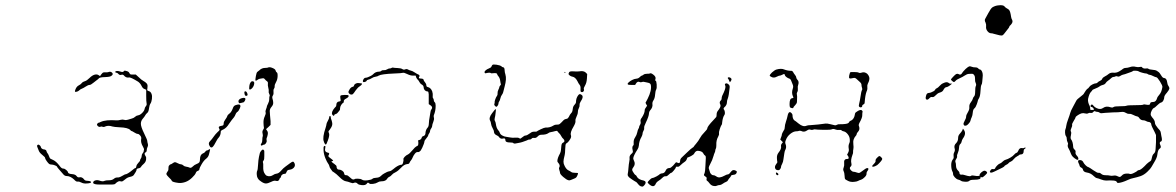

<svg xmlns="http://www.w3.org/2000/svg" viewBox="-20 -690 4416 721"><path d="M124 -147Q126 -147 129.5 -144Q133 -141 133 -139Q133 -138 134 -136Q135 -134 136.5 -132.5Q138 -131 140.5 -130Q143 -129 144 -129Q149 -129 152 -126.5Q155 -124 155 -121Q155 -119 158.5 -114.5Q162 -110 164.5 -102.5Q167 -95 169.5 -94Q172 -93 180 -89Q191 -84 204 -67Q211 -57 217 -57Q223 -57 229 -51.5Q235 -46 235 -44Q235 -37 252 -36Q263 -35 267.5 -29Q272 -23 277 -24Q288 -27 296 -16Q299 -11 309 -11Q322 -10 322 -6Q322 -2 306 -1Q294 0 285.5 -4.5Q277 -9 271.5 -8Q266 -7 258 -16Q244 -29 230 -29Q224 -29 219 -34Q194 -62 194 -64Q194 -66 186.5 -69Q179 -72 174 -72Q169 -72 165 -74Q161 -77 155 -85.5Q149 -94 149 -98Q149 -100 138.5 -108.5Q128 -117 125.5 -124.5Q123 -132 120.5 -137Q118 -142 120 -144.5Q122 -147 124 -147ZM386 -419Q395 -423 401 -417Q407 -411 398 -405Q393 -401 374 -400.5Q355 -400 351.5 -396Q348 -392 344 -389.5Q340 -387 330.5 -379Q321 -371 316 -371Q311 -371 302 -365Q293 -359 287.5 -357Q282 -355 279 -352Q272 -345 263 -345Q259 -345 265 -358Q269 -366 276 -369.5Q283 -373 287 -378Q291 -383 298.5 -385Q306 -387 316 -397Q326 -407 335 -409.5Q344 -412 350 -408L356 -404L358 -408Q361 -411 364 -415Q367 -419 375 -418.5Q383 -418 386 -419ZM452 -424Q464 -422 466 -415Q468 -412 469.5 -411Q471 -410 479 -410H490L501 -400Q511 -390 518.5 -386Q526 -382 530.5 -377Q535 -372 534 -364Q533 -356 533 -354Q532 -352 533 -351Q534 -350 536 -349Q538 -348 541 -347Q546 -345 549 -337.5Q552 -330 550.5 -318.5Q549 -307 545 -301Q541 -295 539.5 -282.5Q538 -270 533 -266Q528 -262 525.5 -257Q523 -252 516 -244Q509 -236 509 -225Q509 -214 521 -189.5Q533 -165 533 -161Q533 -157 535 -150.5Q537 -144 534 -138Q531 -132 531 -126Q531 -120 527 -118Q519 -115 527 -103Q530 -99 528.5 -90Q527 -81 519.5 -74.5Q512 -68 509.5 -63.5Q507 -59 500 -58Q493 -57 493 -53.5Q493 -50 489.5 -44Q486 -38 482.5 -33Q479 -28 469 -26Q459 -24 452 -18Q442 -10 439.5 -9Q437 -8 433 -9Q428 -11 421.5 -7Q415 -3 412 1Q408 4 374 3Q369 3 354 3Q332 3 330 -3Q329 -9 336.5 -12Q344 -15 353 -12Q366 -7 373 -11Q377 -13 389 -13Q401 -13 407.5 -18.5Q414 -24 421 -23.5Q428 -23 438 -29Q448 -35 449 -35Q458 -35 478 -52Q486 -59 488.5 -59Q491 -59 492 -65.5Q493 -72 499.5 -78.5Q506 -85 506 -88Q506 -91 509 -95Q512 -99 512 -104.5Q512 -110 516 -115Q520 -120 519.5 -121Q519 -122 520.5 -126.5Q522 -131 517 -139Q508 -154 510 -167Q512 -174 507 -180.5Q502 -187 497.5 -187Q493 -187 484.5 -192.5Q476 -198 474 -198Q472 -198 469 -202Q460 -211 429 -212Q409 -213 402 -215Q387 -220 375 -215Q370 -212 365 -214Q360 -216 357 -214Q352 -212 347 -217Q342 -222 346 -226Q348 -229 350 -229Q352 -229 358 -232Q377 -241 419 -238Q426 -238 433 -240Q440 -242 446.5 -240Q453 -238 460.5 -240.5Q468 -243 475.5 -245Q483 -247 487.5 -251.5Q492 -256 499 -257Q506 -258 514 -266Q522 -274 523 -281Q524 -287 528 -291.5Q532 -296 530.5 -302Q529 -308 529 -331V-353L522 -356Q516 -358 511.5 -367.5Q507 -377 499 -383Q470 -401 464 -399Q453 -397 445 -407Q441 -411 435.5 -409Q430 -407 425.5 -411.5Q421 -416 420 -416Q419 -416 415 -417.5Q411 -419 413 -421Q417 -426 433 -421Q442 -418 444.5 -422Q447 -426 452 -424Z M982 -30Q994 -25 1006 -33Q1011 -37 1019 -38Q1027 -39 1035.5 -49Q1044 -59 1052 -64.5Q1060 -70 1069 -77Q1077 -83 1080 -83Q1083 -83 1086 -77Q1090 -67 1083 -60Q1077 -54 1069 -53Q1062 -52 1060 -50.5Q1058 -49 1054 -40Q1053 -37 1047 -37Q1043 -37 1039 -33.5Q1035 -30 1035 -26Q1035 -24 1032 -21.5Q1029 -19 1029 -16.5Q1029 -14 1025 -11.5Q1021 -9 1015.5 -11Q1010 -13 998 -7Q986 -1 978.5 -1Q971 -1 961 -8Q944 -18 944 -37Q944 -46 946 -49Q948 -52 949 -70.5Q950 -89 952.5 -101Q955 -113 956 -116Q957 -119 961.5 -124.5Q966 -130 969.5 -127.5Q973 -125 972.5 -121Q972 -117 972.5 -104Q973 -91 969.5 -87Q966 -83 967.5 -80Q969 -77 968.5 -63Q968 -49 972.5 -40.5Q977 -32 982 -30ZM762 -127Q769 -132 769 -129Q769 -128 768 -123.5Q767 -119 764.5 -109.5Q762 -100 753.5 -93.5Q745 -87 737 -73Q729 -59 729 -56Q729 -50 722 -48Q717 -46 715 -40Q713 -34 701 -22.5Q689 -11 676 -6.5Q663 -2 651 -3Q627 -6 625 -11Q624 -15 614 -24Q606 -32 605 -35.5Q604 -39 609 -46Q613 -50 612.5 -57.5Q612 -65 615.5 -69Q619 -73 621 -73Q623 -73 628.5 -77Q634 -81 637 -81Q640 -81 647.5 -77Q655 -73 659.5 -73Q664 -73 668 -69Q672 -65 679.5 -64Q687 -63 692 -60.5Q697 -58 703.5 -64.5Q710 -71 718 -74Q726 -77 728.5 -80.5Q731 -84 731 -92Q731 -109 742 -114Q747 -115 750.5 -120Q754 -125 756.5 -125Q759 -125 762 -127ZM871 -297Q883 -300 883 -291Q883 -289 881 -284Q879 -279 876 -274.5Q873 -270 870 -269Q866 -265 864.5 -260.5Q863 -256 859 -250Q851 -241 840 -225Q831 -210 819 -204Q809 -200 809 -196Q809 -182 801 -173Q797 -169 794 -163Q783 -141 777 -137Q771 -134 767 -142Q761 -152 768 -159Q775 -166 784 -179Q788 -185 797 -194Q804 -200 804.5 -202Q805 -204 803 -207Q798 -215 809 -217Q816 -218 818 -219.5Q820 -221 820 -227Q820 -233 826 -241Q832 -249 833.5 -254Q835 -259 841.5 -263.5Q848 -268 853 -280Q856 -289 859 -292Q862 -295 871 -297ZM882 -319Q888 -322 894 -322.5Q900 -323 901 -320Q902 -319 901.5 -317Q901 -315 900 -312.5Q899 -310 897.5 -308.5Q896 -307 895 -306Q893 -306 885.5 -303.5Q878 -301 877 -304Q872 -313 882 -319ZM898 -345Q899 -348 902.5 -347Q906 -346 908 -341Q913 -330 904 -330Q900 -330 898.5 -336.5Q897 -343 898 -345ZM923 -383Q926 -386 932 -384Q937 -381 933 -369Q931 -363 926 -358Q921 -353 917 -354Q915 -355 916 -364Q917 -377 923 -383ZM988 -437Q994 -439 1005 -434Q1014 -430 1015 -425Q1016 -420 1019.5 -418Q1023 -416 1022.5 -403.5Q1022 -391 1016.5 -381.5Q1011 -372 1011.5 -366.5Q1012 -361 1009 -357Q1006 -353 1007 -344.5Q1008 -336 1004.5 -331Q1001 -326 1003.5 -318.5Q1006 -311 1006 -303.5Q1006 -296 999.5 -288.5Q993 -281 993 -273Q993 -265 994 -257Q995 -249 996 -235V-221L988 -213L979 -205L983 -199Q987 -194 985.5 -185.5Q984 -177 982 -173Q980 -169 981 -164Q982 -161 981.5 -158.5Q981 -156 979.5 -153.5Q978 -151 976.5 -149.5Q975 -148 973 -147Q969 -147 965.5 -144.5Q962 -142 960 -144.5Q958 -147 961.5 -151.5Q965 -156 965 -165Q965 -174 966.5 -177.5Q968 -181 966 -189Q964 -197 968 -202.5Q972 -208 971 -211.5Q970 -215 969.5 -228.5Q969 -242 974 -252.5Q979 -263 977.5 -268Q976 -273 979 -280Q982 -287 982 -289.5Q982 -292 986.5 -300.5Q991 -309 991 -318Q991 -327 992.5 -329.5Q994 -332 991 -337.5Q988 -343 989 -347Q990 -351 987.5 -360.5Q985 -370 986 -376Q987 -382 982.5 -385Q978 -388 974.5 -392.5Q971 -397 966.5 -396Q962 -395 957 -394.5Q952 -394 947.5 -390.5Q943 -387 941 -387Q940 -387 939.5 -387.5Q939 -388 939 -390Q939 -392 939.5 -395.5Q940 -399 941 -405Q943 -418 947 -420.5Q951 -423 954 -426Q963 -435 976 -435Q985 -435 988 -437Z M1217 -253Q1219 -255 1220.5 -254Q1222 -253 1222 -250Q1222 -246 1224 -241.5Q1226 -237 1227.5 -228.5Q1229 -220 1223.5 -211Q1218 -202 1215 -199Q1212 -196 1215 -191Q1219 -183 1211 -162Q1206 -147 1203 -147Q1202 -147 1201 -149Q1198 -151 1196 -159Q1190 -173 1203 -211Q1206 -221 1206 -224Q1206 -227 1211 -236Q1216 -245 1216 -248.5Q1216 -252 1217 -253ZM1289 -331Q1291 -326 1280 -320Q1270 -315 1271 -309Q1272 -306 1269 -304Q1265 -302 1261 -295.5Q1257 -289 1257 -283Q1257 -277 1255.5 -276Q1254 -275 1250 -269Q1246 -263 1241 -262Q1236 -261 1235 -257Q1234 -253 1230 -257Q1222 -264 1232 -279Q1238 -287 1240.5 -289Q1243 -291 1243 -296Q1243 -307 1253 -309Q1258 -309 1259 -311Q1260 -313 1258 -322Q1257 -329 1259 -331Q1261 -333 1274.5 -333.5Q1288 -334 1289 -331ZM1336 -377Q1343 -377 1336 -370L1331 -366Q1324 -362 1316 -351Q1308 -339 1305 -336.5Q1302 -334 1297 -335Q1292 -337 1289.5 -341Q1287 -345 1291 -351Q1296 -362 1304 -364Q1308 -364 1309.5 -369Q1311 -374 1316.5 -376.5Q1322 -379 1327.5 -378Q1333 -377 1336 -377ZM1560 -395Q1571 -395 1571 -389Q1571 -387 1576 -381Q1581 -375 1581 -369.5Q1581 -364 1587 -363Q1598 -360 1603 -347Q1606 -337 1605 -330.5Q1604 -324 1606.5 -321Q1609 -318 1609 -313.5Q1609 -309 1612.5 -306Q1616 -303 1616 -293Q1616 -273 1609 -257Q1608 -253 1609.5 -247.5Q1611 -242 1607 -232Q1603 -222 1603 -217.5Q1603 -213 1599 -207.5Q1595 -202 1595 -198Q1595 -194 1591.5 -189Q1588 -184 1588 -181.5Q1588 -179 1581 -170.5Q1574 -162 1574 -160Q1574 -157 1571.5 -149.5Q1569 -142 1565.5 -135Q1562 -128 1560 -125Q1554 -118 1549 -119Q1544 -120 1538.5 -113.5Q1533 -107 1530 -99.5Q1527 -92 1523.5 -88Q1520 -84 1518 -79Q1516 -74 1510 -74Q1498 -73 1487 -61Q1475 -48 1465 -43Q1456 -39 1451.5 -33.5Q1447 -28 1442 -26Q1437 -24 1434 -19Q1429 -9 1411 -9Q1404 -9 1398 -5Q1392 -1 1381 0.5Q1370 2 1367 -1Q1361 -7 1358 -1Q1353 7 1337 5Q1327 4 1323 0Q1317 -7 1308 -3Q1304 -1 1295.5 -4.5Q1287 -8 1278 -9.5Q1269 -11 1255.5 -24.5Q1242 -38 1234.5 -42.5Q1227 -47 1227 -48Q1227 -49 1222.5 -54.5Q1218 -60 1217 -65.5Q1216 -71 1212 -76Q1208 -81 1202 -95.5Q1196 -110 1195 -124.5Q1194 -139 1197 -141Q1202 -144 1202 -139Q1202 -136 1201 -132Q1198 -120 1210 -117Q1219 -116 1215 -109Q1212 -105 1213.5 -102.5Q1215 -100 1222 -95Q1236 -85 1228 -85Q1219 -85 1236 -74Q1237 -73 1238 -72Q1245 -68 1244 -62Q1244 -60 1245 -58.5Q1246 -57 1247 -55.5Q1248 -54 1250 -53.5Q1252 -53 1254 -53Q1259 -53 1265 -49Q1271 -45 1272 -40Q1273 -35 1274.5 -33.5Q1276 -32 1281 -32Q1286 -32 1294 -24Q1302 -16 1306.5 -16Q1311 -16 1312 -17.5Q1313 -19 1323.5 -19Q1334 -19 1340 -15Q1346 -11 1360.5 -13Q1375 -15 1378.5 -18.5Q1382 -22 1393 -22.5Q1404 -23 1410 -29Q1416 -35 1422.5 -38.5Q1429 -42 1433 -44Q1437 -46 1443 -47Q1449 -48 1457 -55Q1472 -68 1484 -71Q1487 -71 1488.5 -71.5Q1490 -72 1491 -73.5Q1492 -75 1492.5 -76Q1493 -77 1494 -81Q1496 -89 1495 -92Q1494 -95 1499.5 -101Q1505 -107 1512 -110Q1518 -113 1528.5 -125.5Q1539 -138 1543 -140Q1549 -142 1550 -145Q1551 -148 1551 -154L1550 -163L1554 -164Q1562 -166 1564 -174Q1565 -178 1570 -179Q1578 -181 1578 -193Q1579 -203 1586 -211Q1590 -215 1590.5 -227Q1591 -239 1593 -248Q1595 -257 1596 -266.5Q1597 -276 1600 -279Q1607 -288 1596 -295L1590 -299V-312Q1590 -325 1590 -336Q1589 -344 1588.5 -345Q1588 -346 1584 -347Q1579 -347 1575 -351.5Q1571 -356 1571 -361Q1571 -369 1563 -373Q1558 -376 1555 -382Q1552 -388 1549 -390.5Q1546 -393 1543 -399L1541 -406H1531Q1521 -406 1509 -412Q1497 -418 1492.5 -416.5Q1488 -415 1461 -414Q1412 -412 1402 -406Q1398 -403 1390.5 -402Q1383 -401 1376 -396.5Q1369 -392 1363.5 -391Q1358 -390 1357 -387Q1356 -384 1351 -382.5Q1346 -381 1344 -382Q1341 -385 1344.5 -391.5Q1348 -398 1353 -398Q1356 -398 1361.5 -400Q1367 -402 1372.5 -405Q1378 -408 1381 -411Q1390 -421 1404 -421Q1409 -421 1412 -424Q1415 -427 1421.5 -426.5Q1428 -426 1433.5 -429.5Q1439 -433 1443.5 -433Q1448 -433 1450.5 -435Q1453 -437 1456.5 -436Q1460 -435 1473 -434.5Q1486 -434 1491 -430.5Q1496 -427 1501.5 -429.5Q1507 -432 1512 -429Q1517 -426 1522.5 -425Q1528 -424 1538 -417.5Q1548 -411 1549.5 -411Q1551 -411 1554 -408Q1557 -405 1555 -403Q1553 -401 1553 -398Q1553 -395 1560 -395Z M2151 -332Q2157 -341 2166 -332Q2169 -328 2167.5 -322.5Q2166 -317 2161 -309.5Q2156 -302 2156.5 -296Q2157 -290 2153.5 -283.5Q2150 -277 2150 -269.5Q2150 -262 2145 -252Q2140 -242 2141 -235.5Q2142 -229 2134 -215Q2120 -192 2124 -182Q2126 -176 2122 -169Q2114 -155 2106 -151Q2103 -149 2102.5 -131Q2102 -113 2100.5 -108Q2099 -103 2097 -92.5Q2095 -82 2097 -75Q2104 -55 2115 -50Q2120 -48 2124.5 -44.5Q2129 -41 2139.5 -41Q2150 -41 2150.5 -39.5Q2151 -38 2148.5 -32Q2146 -26 2143.5 -23.5Q2141 -21 2135.5 -19Q2130 -17 2124.5 -14.5Q2119 -12 2115 -13Q2107 -15 2095 -25.5Q2083 -36 2083 -41Q2083 -44 2080.5 -51Q2078 -58 2080 -61Q2085 -69 2076 -79Q2073 -82 2073 -85Q2073 -96 2083 -114Q2086 -120 2086.5 -126.5Q2087 -133 2088 -142.5Q2089 -152 2094 -154Q2099 -156 2099.5 -160Q2100 -164 2096 -168Q2091 -172 2087.5 -179Q2084 -186 2079.5 -190Q2075 -194 2073.5 -197Q2072 -200 2064 -197.5Q2056 -195 2049 -194Q2042 -193 2039 -190Q2031 -184 2013 -184Q2005 -184 1999 -177.5Q1993 -171 1986 -172Q1979 -173 1976.5 -169.5Q1974 -166 1969 -166Q1964 -166 1962 -164.5Q1960 -163 1948 -159Q1936 -154 1915 -151Q1910 -150 1908 -152.5Q1906 -155 1895 -155Q1878 -155 1878 -163Q1878 -172 1870 -170Q1861 -167 1855 -174Q1852 -179 1847 -181Q1835 -186 1835 -195Q1835 -200 1830 -208.5Q1825 -217 1824 -225Q1823 -233 1821 -236Q1814 -247 1828 -265Q1839 -280 1841 -280Q1843 -280 1842 -274Q1841 -268 1840.5 -261.5Q1840 -255 1838 -247.5Q1836 -240 1838.5 -236Q1841 -232 1842 -225Q1844 -209 1851 -201Q1855 -197 1857 -191Q1859 -185 1866.5 -181Q1874 -177 1879.5 -176.5Q1885 -176 1894.5 -174Q1904 -172 1914.5 -173Q1925 -174 1929 -171.5Q1933 -169 1934.5 -169.5Q1936 -170 1942 -175Q1949 -181 1953 -181Q1959 -181 1971 -190Q1978 -196 1986.5 -195.5Q1995 -195 1996 -196.5Q1997 -198 2010.5 -204.5Q2024 -211 2029 -211Q2045 -210 2059 -219Q2063 -222 2071 -222Q2077 -222 2079.5 -223Q2082 -224 2089 -231Q2098 -241 2101 -242Q2104 -243 2108.5 -244Q2113 -245 2116 -251Q2119 -259 2128 -269Q2130 -273 2131 -282Q2132 -291 2137.5 -296.5Q2143 -302 2143 -307Q2143 -321 2151 -332ZM2102 -419Q2104 -418 2103 -416.5Q2102 -415 2100.5 -416.5Q2099 -418 2100 -419.5Q2101 -421 2102 -419ZM2155 -422Q2171 -425 2179 -418L2185 -412L2184 -395Q2183 -379 2177 -369Q2171 -359 2172.5 -355.5Q2174 -352 2172 -348Q2168 -342 2162 -345Q2159 -346 2160 -356Q2161 -366 2156.5 -371.5Q2152 -377 2149 -384Q2141 -400 2130 -402Q2124 -403 2119.5 -406.5Q2115 -410 2115 -412Q2115 -415 2117.5 -419Q2120 -423 2133.5 -422Q2147 -421 2155 -422ZM1829 -446Q1831 -449 1844.5 -447Q1858 -445 1863 -441Q1866 -438 1867 -438Q1875 -438 1875 -426Q1875 -419 1878 -410Q1883 -394 1875 -365Q1871 -349 1869.5 -343.5Q1868 -338 1864.5 -333.5Q1861 -329 1859 -320.5Q1857 -312 1854.5 -309Q1852 -306 1852 -302Q1852 -298 1849 -293.5Q1846 -289 1844 -289Q1842 -289 1838.5 -292.5Q1835 -296 1836.5 -300Q1838 -304 1837.5 -306.5Q1837 -309 1840 -317.5Q1843 -326 1846 -329.5Q1849 -333 1848.5 -339.5Q1848 -346 1851.5 -353Q1855 -360 1855 -362.5Q1855 -365 1858.5 -369Q1862 -373 1861 -374Q1860 -375 1858.5 -386Q1857 -397 1852 -403Q1847 -409 1847 -411Q1847 -417 1831 -415Q1824 -414 1823 -415.5Q1822 -417 1817 -417Q1812 -417 1808 -416Q1802 -413 1800 -417Q1798 -421 1804 -426Q1808 -430 1816 -433Q1824 -436 1825.5 -440Q1827 -444 1829 -446Z M2703 -375Q2708 -380 2716 -373Q2721 -369 2720 -361Q2717 -330 2713 -320Q2710 -313 2710 -308Q2710 -295 2700 -287Q2695 -282 2699 -278Q2701 -276 2702 -269Q2703 -262 2700 -258Q2694 -249 2692 -231Q2692 -223 2689 -220Q2686 -215 2682.5 -204Q2679 -193 2680 -189Q2681 -184 2677 -177Q2669 -163 2670 -145Q2670 -135 2668 -131.5Q2666 -128 2666 -124.5Q2666 -121 2663.5 -116Q2661 -111 2660 -106Q2655 -88 2646 -72Q2640 -61 2642 -56.5Q2644 -52 2645 -47Q2646 -41 2650 -36.5Q2654 -32 2659 -32Q2664 -32 2670 -27.5Q2676 -23 2683.5 -24Q2691 -25 2700 -30Q2709 -35 2712.5 -35Q2716 -35 2719 -38Q2727 -48 2730 -50Q2733 -52 2738 -51Q2745 -49 2746.5 -46.5Q2748 -44 2745 -39Q2742 -34 2734 -33.5Q2726 -33 2725 -29.5Q2724 -26 2720 -22Q2716 -18 2714 -13.5Q2712 -9 2706.5 -7Q2701 -5 2694 0Q2687 5 2682 5Q2677 5 2671.5 7.5Q2666 10 2658 8Q2650 6 2644.5 -1.5Q2639 -9 2635.5 -11Q2632 -13 2633.5 -18.5Q2635 -24 2629 -27Q2624 -30 2623.5 -32.5Q2623 -35 2626 -40Q2628 -45 2629 -67.5Q2630 -90 2630.5 -97Q2631 -104 2627.5 -106Q2624 -108 2621 -114Q2618 -120 2609 -122.5Q2600 -125 2595 -122.5Q2590 -120 2587.5 -114.5Q2585 -109 2575 -104Q2565 -99 2563 -99Q2561 -99 2559 -92.5Q2557 -86 2550 -81.5Q2543 -77 2536 -70Q2529 -63 2526 -64Q2518 -65 2518 -62Q2518 -59 2510.5 -50Q2503 -41 2501 -41Q2498 -41 2491 -34Q2484 -27 2479 -28Q2474 -29 2467 -22Q2460 -15 2453 -11Q2446 -7 2443 -1Q2436 17 2419 3Q2412 -3 2412 -5Q2412 -7 2419 -14Q2426 -21 2428 -21Q2430 -21 2435.5 -23Q2441 -25 2446 -28Q2451 -31 2454 -33Q2460 -39 2467 -39Q2476 -40 2480 -50Q2484 -59 2494 -59Q2499 -59 2507.5 -68Q2516 -77 2517.5 -79.5Q2519 -82 2524 -79Q2534 -74 2534 -86Q2534 -93 2540.5 -99Q2547 -105 2561 -118.5Q2575 -132 2580 -135Q2585 -138 2585 -139Q2585 -140 2594 -150.5Q2603 -161 2608.5 -171.5Q2614 -182 2625 -193Q2636 -204 2636 -208Q2636 -215 2660 -240Q2668 -248 2669.5 -250.5Q2671 -253 2671 -259Q2671 -268 2675.5 -273.5Q2680 -279 2683.5 -285.5Q2687 -292 2685 -297Q2680 -306 2686 -312Q2690 -315 2690 -321.5Q2690 -328 2698 -343Q2707 -363 2703 -370Q2701 -373 2703 -375ZM2713 -397Q2713 -399 2714.5 -399.5Q2716 -400 2719 -399.5Q2722 -399 2724 -397Q2730 -393 2724 -385L2721 -381L2718 -387Q2716 -393 2714.5 -394Q2713 -395 2713 -397ZM2420 -414Q2424 -417 2433 -410Q2445 -401 2441 -392Q2439 -387 2442 -387Q2445 -386 2446 -372.5Q2447 -359 2444 -353.5Q2441 -348 2440 -334.5Q2439 -321 2434 -313.5Q2429 -306 2430 -299Q2432 -287 2421 -275Q2417 -270 2417 -264Q2417 -254 2405 -229Q2398 -215 2399 -210Q2400 -205 2396.5 -199Q2393 -193 2393 -188.5Q2393 -184 2389 -176Q2380 -161 2379 -143Q2378 -135 2374 -129Q2358 -104 2358 -95Q2358 -92 2361 -86Q2367 -74 2359 -63Q2354 -57 2354 -52Q2354 -50 2356.5 -45.5Q2359 -41 2362 -37Q2365 -33 2367 -32.5Q2369 -32 2372 -26Q2377 -16 2397 -12Q2408 -9 2403 1Q2399 7 2395.5 9.5Q2392 12 2386 9.5Q2380 7 2375.5 0.5Q2371 -6 2368 -7Q2366 -8 2362 -10.5Q2358 -13 2353.5 -16Q2349 -19 2345 -22Q2341 -25 2340 -27Q2336 -31 2337.5 -38Q2339 -45 2340 -59Q2341 -73 2343 -83Q2345 -93 2344 -97Q2343 -106 2353 -114Q2358 -118 2356 -125Q2352 -140 2359 -145Q2360 -145 2359.5 -155Q2359 -165 2365 -174Q2371 -183 2373 -193Q2375 -203 2377.5 -206.5Q2380 -210 2380 -213Q2380 -216 2383.5 -221.5Q2387 -227 2385.5 -234Q2384 -241 2390 -248Q2401 -265 2401 -276Q2401 -281 2406 -287L2410 -293L2407 -298L2404 -304L2412 -319Q2428 -351 2424 -371Q2423 -375 2420 -377Q2417 -379 2406 -381Q2396 -384 2391 -382Q2386 -380 2382 -382Q2374 -386 2368 -376L2365 -371H2352Q2339 -371 2338 -373Q2335 -375 2340 -380Q2345 -385 2353.5 -389.5Q2362 -394 2369.5 -394.5Q2377 -395 2382.5 -400.5Q2388 -406 2390 -406Q2392 -406 2396.5 -409.5Q2401 -413 2409.5 -413Q2418 -413 2420 -414Z M2894 -41Q2895 -44 2900 -40Q2903 -38 2903 -35Q2903 -32 2900 -32Q2897 -32 2895 -35Q2893 -38 2894 -41ZM3282 -104Q3284 -104 3286.5 -102Q3289 -100 3291 -97.5Q3293 -95 3293 -93Q3293 -90 3286.5 -82.5Q3280 -75 3274 -70Q3257 -60 3255 -66Q3255 -68 3262 -75Q3269 -82 3268 -86.5Q3267 -91 3273.5 -97.5Q3280 -104 3282 -104ZM3201 -273Q3211 -279 3216 -276Q3220 -273 3219 -269.5Q3218 -266 3218 -259Q3219 -249 3207 -228Q3203 -220 3206 -215Q3210 -204 3202 -195Q3197 -190 3197 -186.5Q3197 -183 3193 -179Q3189 -175 3186 -167Q3183 -159 3184.5 -148Q3186 -137 3184.5 -130Q3183 -123 3183.5 -119Q3184 -115 3181 -108Q3174 -89 3177 -77Q3179 -69 3175 -65Q3167 -59 3176 -50Q3181 -45 3185.5 -45Q3190 -45 3198 -42Q3204 -40 3206.5 -40.5Q3209 -41 3217 -47Q3232 -59 3237 -59Q3241 -59 3241 -55.5Q3241 -52 3237.5 -48Q3234 -44 3234 -39Q3235 -33 3228 -25.5Q3221 -18 3213 -15Q3206 -13 3202 -10.5Q3198 -8 3186 -7Q3174 -6 3165 -10.5Q3156 -15 3154 -17Q3152 -19 3151.5 -30.5Q3151 -42 3148 -47.5Q3145 -53 3148 -60.5Q3151 -68 3150 -77Q3148 -93 3161 -93Q3167 -93 3167 -97Q3167 -101 3164 -105L3161 -109L3165 -117Q3169 -124 3167 -133Q3165 -144 3170 -154Q3172 -158 3171 -168Q3170 -178 3163 -186.5Q3156 -195 3149 -196.5Q3142 -198 3140 -200.5Q3138 -203 3131 -202Q3124 -201 3116.5 -204Q3109 -207 3104 -204.5Q3099 -202 3072.5 -202.5Q3046 -203 3042 -204Q3038 -205 3033.5 -203Q3029 -201 3023.5 -203Q3018 -205 3012 -201Q3000 -192 2989 -198Q2983 -200 2980 -198.5Q2977 -197 2971 -197Q2960 -197 2948 -187.5Q2936 -178 2931 -164Q2927 -155 2930 -149Q2935 -137 2928 -125Q2926 -122 2922 -92Q2921 -82 2917 -74.5Q2913 -67 2913 -64Q2913 -61 2911.5 -58Q2910 -55 2908 -53Q2906 -51 2905 -51Q2894 -50 2891 -57.5Q2888 -65 2895 -74Q2900 -80 2899 -82.5Q2898 -85 2897.5 -96.5Q2897 -108 2903 -116Q2915 -131 2913 -140Q2912 -146 2916 -151L2920 -156L2915 -161L2910 -166L2913 -174Q2916 -181 2916 -185Q2916 -188 2923 -200Q2927 -205 2927 -212.5Q2927 -220 2931.5 -233.5Q2936 -247 2937 -253Q2940 -269 2946 -269Q2949 -269 2952.5 -265Q2956 -261 2956 -258Q2956 -244 2963 -238Q2967 -236 2979 -226Q2996 -212 3009 -218Q3014 -220 3023 -220Q3054 -222 3080 -226Q3085 -227 3098.5 -223.5Q3112 -220 3115.5 -219.5Q3119 -219 3123 -221.5Q3127 -224 3134.5 -223.5Q3142 -223 3154 -224.5Q3166 -226 3168 -230.5Q3170 -235 3173 -236Q3188 -241 3191 -264Q3192 -268 3201 -273ZM3203 -418Q3207 -414 3218 -418Q3223 -419 3227 -418Q3239 -415 3244 -401Q3247 -391 3239 -376Q3236 -370 3237 -362Q3238 -354 3234 -346Q3229 -333 3227 -305Q3227 -300 3222.5 -298Q3218 -296 3218 -293Q3218 -288 3213.5 -287Q3209 -286 3206 -290Q3204 -292 3206.5 -301.5Q3209 -311 3211 -325Q3214 -347 3217 -352Q3219 -355 3217 -360.5Q3215 -366 3215 -371.5Q3215 -377 3208.5 -382.5Q3202 -388 3196.5 -393.5Q3191 -399 3184 -397Q3173 -394 3170 -396Q3167 -398 3169 -407Q3171 -415 3172 -417.5Q3173 -420 3187 -419.5Q3201 -419 3203 -418ZM2896 -429Q2914 -434 2925 -429Q2938 -424 2952 -424Q2956 -424 2958.5 -419Q2961 -414 2965.5 -408.5Q2970 -403 2970 -399.5Q2970 -396 2974 -391Q2982 -384 2977 -370Q2975 -366 2976 -357.5Q2977 -349 2974 -344.5Q2971 -340 2972.5 -334.5Q2974 -329 2973 -316Q2973 -306 2972 -303.5Q2971 -301 2966 -295Q2959 -288 2959 -285.5Q2959 -283 2954 -284Q2948 -285 2946.5 -287.5Q2945 -290 2945 -299Q2945 -320 2954 -321Q2959 -322 2959.5 -323Q2960 -324 2957 -330Q2952 -342 2957 -357Q2960 -365 2957 -372Q2956 -374 2951 -387Q2949 -394 2941 -396Q2936 -398 2931.5 -402Q2927 -406 2927 -409Q2927 -415 2917 -409Q2911 -406 2908 -406Q2905 -406 2897 -402Q2886 -396 2877 -401Q2870 -404 2870.5 -407Q2871 -410 2879 -418Q2889 -427 2896 -429Z M3825 -134Q3830 -138 3831 -135Q3832 -133 3828 -131Q3824 -129 3824 -122Q3824 -110 3813 -110Q3809 -110 3808 -108.5Q3807 -107 3799.5 -103Q3792 -99 3786.5 -92Q3781 -85 3775.5 -83Q3770 -81 3767.5 -77.5Q3765 -74 3758.5 -71Q3752 -68 3751 -65Q3749 -62 3725 -51Q3720 -49 3712.5 -45Q3705 -41 3700 -42Q3697 -43 3697 -44.5Q3697 -46 3700 -51Q3703 -56 3709 -55Q3715 -54 3717 -58Q3718 -62 3724.5 -68.5Q3731 -75 3735 -76Q3739 -77 3745 -83Q3751 -89 3756 -90Q3764 -92 3774 -98Q3784 -104 3788 -109Q3793 -115 3797 -116Q3801 -117 3804 -124Q3808 -135 3817 -134Q3822 -133 3825 -134ZM3594 -201 3596 -207 3599 -203Q3610 -189 3596 -170Q3592 -164 3591 -158Q3590 -152 3586 -149Q3582 -146 3581.5 -135.5Q3581 -125 3577 -116Q3573 -107 3574 -103Q3575 -99 3570.5 -92.5Q3566 -86 3568 -81Q3570 -76 3570 -68Q3570 -56 3579 -48Q3583 -44 3583 -41Q3583 -38 3584 -36.5Q3585 -35 3587 -34.5Q3589 -34 3591 -34Q3594 -35 3599 -33.5Q3604 -32 3613.5 -29.5Q3623 -27 3626 -29.5Q3629 -32 3633.5 -31Q3638 -30 3648 -29Q3656 -29 3657.5 -29.5Q3659 -30 3658.5 -32.5Q3658 -35 3661.5 -39Q3665 -43 3669.5 -46Q3674 -49 3677 -49Q3680 -49 3683.5 -46.5Q3687 -44 3687 -41Q3687 -39 3679 -31.5Q3671 -24 3668 -24Q3665 -24 3663 -26L3662 -24Q3665 -15 3638 -15Q3624 -15 3620 -11Q3616 -7 3604.5 -7.5Q3593 -8 3589 -11Q3585 -14 3578.5 -15.5Q3572 -17 3565.5 -24Q3559 -31 3559 -36.5Q3559 -42 3557 -45Q3552 -54 3552 -71Q3552 -85 3560 -94Q3562 -97 3561 -104.5Q3560 -112 3563.5 -118.5Q3567 -125 3565 -132Q3561 -144 3571 -153Q3578 -160 3578 -173Q3578 -181 3584.5 -188Q3591 -195 3594 -201ZM3523 -378Q3535 -384 3542 -379Q3546 -375 3550 -376Q3554 -377 3554 -376Q3554 -374 3546 -368.5Q3538 -363 3535 -363Q3528 -363 3522 -351Q3519 -345 3508 -342Q3501 -340 3493.5 -332Q3486 -324 3480.5 -325.5Q3475 -327 3470 -321Q3462 -312 3457 -318Q3455 -322 3457 -328Q3459 -341 3468 -341Q3471 -341 3476.5 -343Q3482 -345 3486 -347.5Q3490 -350 3491 -352Q3493 -357 3497.5 -358.5Q3502 -360 3508.5 -367.5Q3515 -375 3523 -378ZM3606 -431Q3615 -439 3619 -440.5Q3623 -442 3630 -439Q3635 -437 3642.5 -437Q3650 -437 3653.5 -433Q3657 -429 3660 -429Q3663 -429 3666 -424.5Q3669 -420 3670 -413.5Q3671 -407 3670 -400Q3669 -391 3668.5 -383Q3668 -375 3665.5 -371.5Q3663 -368 3662 -348.5Q3661 -329 3656.5 -321.5Q3652 -314 3652 -312Q3652 -310 3648 -298.5Q3644 -287 3639 -283Q3634 -279 3633 -267.5Q3632 -256 3629 -250Q3626 -244 3624.5 -237.5Q3623 -231 3616 -224Q3609 -217 3604 -218Q3600 -218 3598.5 -222.5Q3597 -227 3602.5 -236.5Q3608 -246 3608 -252Q3608 -258 3614.5 -268.5Q3621 -279 3620 -288Q3619 -297 3625.5 -305.5Q3632 -314 3633 -319Q3634 -324 3638 -328Q3642 -332 3642 -347Q3642 -362 3644.5 -367Q3647 -372 3644 -378Q3641 -384 3641.5 -393Q3642 -402 3638.5 -407.5Q3635 -413 3630 -413Q3625 -413 3618 -412.5Q3611 -412 3603 -406.5Q3595 -401 3583.5 -396Q3572 -391 3568.5 -386.5Q3565 -382 3562 -382Q3560 -382 3555.5 -386Q3551 -390 3551 -391.5Q3551 -393 3559.5 -402Q3568 -411 3571 -412Q3575 -414 3579 -412Q3588 -406 3593 -416Q3596 -421 3606 -431ZM3730 -670Q3747 -672 3752 -666Q3756 -661 3761 -658.5Q3766 -656 3769 -653Q3774 -648 3777 -626Q3778 -620 3781 -615Q3785 -607 3776 -597Q3770 -592 3770 -589.5Q3770 -587 3763.5 -579.5Q3757 -572 3753 -566Q3749 -560 3744 -557Q3739 -555 3712 -563Q3707 -565 3702 -565Q3693 -565 3686 -576Q3682 -583 3683 -590.5Q3684 -598 3681 -605Q3676 -614 3680 -620Q3683 -625 3691.5 -641Q3700 -657 3706 -662Q3717 -669 3730 -670Z M4223 -438Q4234 -442 4245 -439Q4254 -437 4260 -438.5Q4266 -440 4268 -438Q4273 -431 4285 -433Q4290 -434 4293 -431.5Q4296 -429 4308 -428Q4320 -427 4323.5 -424.5Q4327 -422 4330 -420Q4334 -418 4343 -403Q4347 -397 4352 -397Q4361 -396 4363 -381Q4364 -372 4368 -367Q4372 -361 4371 -356.5Q4370 -352 4362 -342Q4352 -331 4352 -325Q4352 -319 4348.5 -312.5Q4345 -306 4340 -305Q4334 -303 4325 -294Q4316 -285 4312.5 -284Q4309 -283 4305 -275Q4301 -267 4301 -261.5Q4301 -256 4306 -250Q4317 -238 4317 -229Q4317 -225 4320 -220Q4328 -208 4335 -201Q4338 -198 4339 -192Q4340 -186 4341 -180Q4346 -161 4340 -159Q4332 -156 4337 -146Q4342 -136 4335 -132Q4328 -128 4326 -109Q4325 -98 4314 -80Q4307 -69 4304 -63Q4301 -57 4288.5 -45Q4276 -33 4262.5 -28.5Q4249 -24 4237 -21.5Q4225 -19 4217 -15Q4191 -3 4178 -3Q4175 -3 4173.5 -7Q4172 -11 4161 -12Q4149 -13 4134 -12Q4125 -12 4115 -16Q4105 -20 4099.5 -21Q4094 -22 4087 -29Q4076 -40 4062 -42Q4049 -44 4047 -52Q4046 -58 4040.5 -60.5Q4035 -63 4034 -68Q4033 -73 4030 -78Q4025 -89 4035 -89Q4045 -89 4049 -79Q4051 -75 4057 -69Q4063 -63 4068 -62Q4071 -61 4086 -50.5Q4101 -40 4105.5 -41Q4110 -42 4115.5 -37Q4121 -32 4132 -32Q4143 -32 4148.5 -30.5Q4154 -29 4161.5 -30.5Q4169 -32 4176 -28.5Q4183 -25 4185.5 -25.5Q4188 -26 4193 -31Q4198 -37 4208 -38Q4218 -39 4222.5 -37Q4227 -35 4238 -40.5Q4249 -46 4251 -48.5Q4253 -51 4256 -51Q4263 -51 4278 -66Q4287 -76 4294 -81Q4301 -85 4302.5 -87.5Q4304 -90 4306 -99.5Q4308 -109 4313 -113Q4316 -116 4317.5 -119.5Q4319 -123 4319.5 -131Q4320 -139 4321 -156V-183L4316 -194Q4310 -205 4306.5 -213Q4303 -221 4303 -224Q4303 -226 4301.5 -228Q4300 -230 4298 -231Q4296 -232 4294 -232Q4290 -232 4284.5 -235Q4279 -238 4276 -238Q4263 -238 4258 -247Q4255 -252 4249.5 -253Q4244 -254 4235.5 -258.5Q4227 -263 4220.5 -262.5Q4214 -262 4207 -266.5Q4200 -271 4190 -269.5Q4180 -268 4160 -268Q4123 -266 4118 -265Q4113 -264 4109 -267Q4105 -270 4100.5 -270Q4096 -270 4092.5 -272Q4089 -274 4085.5 -269.5Q4082 -265 4076 -266Q4070 -267 4066 -264.5Q4062 -262 4055 -264Q4048 -266 4042 -264.5Q4036 -263 4027.5 -257.5Q4019 -252 4019 -249.5Q4019 -247 4012 -236Q4005 -225 4006 -221Q4007 -217 4003 -208.5Q3999 -200 4001.5 -196Q4004 -192 4001.5 -181.5Q3999 -171 4002 -167Q4009 -158 4010 -139Q4010 -133 4015 -128.5Q4020 -124 4019 -119Q4017 -112 4025 -104Q4029 -100 4029.5 -95Q4030 -90 4027 -90Q4026 -89 4022.5 -91Q4019 -93 4015.5 -95.5Q4012 -98 4009 -101Q4006 -104 4005 -106Q4002 -111 3999.5 -118Q3997 -125 3993 -132Q3988 -140 3990 -147Q3992 -151 3989 -156Q3986 -161 3986 -168Q3986 -175 3983 -179Q3980 -182 3979.5 -191.5Q3979 -201 3981 -205Q3983 -209 3984 -217.5Q3985 -226 3991 -242Q3997 -258 3999 -266Q4001 -274 4010 -290Q4019 -306 4021.5 -311.5Q4024 -317 4037 -326.5Q4050 -336 4051 -340Q4053 -344 4057.5 -350Q4062 -356 4064 -357Q4067 -358 4070 -363Q4073 -368 4081.5 -372.5Q4090 -377 4095 -377Q4099 -377 4102 -380.5Q4105 -384 4111 -386.5Q4117 -389 4119 -394Q4121 -399 4129 -403Q4137 -407 4143.5 -412.5Q4150 -418 4161.5 -417Q4173 -416 4183 -422Q4193 -428 4197 -431.5Q4201 -435 4207.5 -435Q4214 -435 4223 -438ZM4256 -422Q4253 -424 4244.5 -424.5Q4236 -425 4234 -423Q4232 -421 4225.5 -419Q4219 -417 4211.5 -414Q4204 -411 4198.5 -410Q4193 -409 4187 -405Q4181 -401 4176.5 -403Q4172 -405 4168.5 -403Q4165 -401 4161 -401Q4157 -401 4152 -396Q4147 -391 4141 -387Q4135 -383 4132 -378Q4129 -373 4121 -371Q4113 -369 4109 -365.5Q4105 -362 4093.5 -357.5Q4082 -353 4082 -351.5Q4082 -350 4076 -344Q4070 -337 4066 -319Q4064 -307 4072 -292Q4074 -287 4074 -282Q4074 -278 4075 -277.5Q4076 -277 4081 -277Q4088 -277 4088 -279Q4088 -281 4085 -284.5Q4082 -288 4080 -288Q4077 -288 4075.5 -290Q4074 -292 4076 -294Q4080 -302 4087 -292Q4090 -288 4098 -284Q4112 -277 4123 -285Q4134 -293 4151 -287Q4158 -285 4161.5 -288Q4165 -291 4185.5 -291Q4206 -291 4210.5 -293Q4215 -295 4242.5 -295Q4270 -295 4273 -297Q4276 -299 4284 -297Q4299 -294 4299 -301Q4299 -307 4310 -307Q4321 -307 4325 -321Q4326 -326 4334 -335Q4342 -344 4345 -363Q4346 -368 4336 -384Q4326 -400 4322 -400Q4319 -400 4310 -404.5Q4301 -409 4297.5 -409Q4294 -409 4290.5 -411.5Q4287 -414 4284 -414Q4280 -414 4269 -417Q4258 -420 4256 -422Z"/></svg>

Font: TT2020 Style D
Style: Italic
Weight: 400
Italic angle: -15°
Version: Version 0.2.000